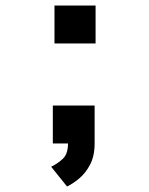

<svg xmlns="http://www.w3.org/2000/svg" viewBox="-20 -520 540 696"><path d="M177.5 -500H326.5V-362.5H177.5ZM171.5 0V-137.5H323V0Q323 45.5 306.5 76.8Q290 108 266.8 127.2Q243.5 146.5 223 156L165.5 84.5Q191 72 208.8 54.5Q226.5 37 226.5 0Z"/></svg>

Font: Trispace SemiBold
Style: Regular
Weight: 600
Designer: Tyler Finck
Foundry: Etcetera Type Company
Version: Version 1.210; ttfautohint (v1.8.3)